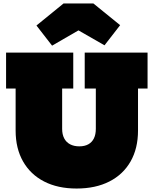

<svg xmlns="http://www.w3.org/2000/svg" viewBox="-20 -1075 885 1106"><path d="M468 -772H830V-565H775V-323Q775 -220 732.2 -145Q689.5 -70 610 -29.5Q530.5 11 421 11Q313 11 234.2 -29.5Q155.5 -70 112.8 -145Q70 -220 70 -323V-565H15V-772H402V-565H338V-333Q338 -300.5 349.8 -278Q361.5 -255.5 383.8 -243.8Q406 -232 437 -232Q467.5 -232 488.8 -243.8Q510 -255.5 521 -278Q532 -300.5 532 -333V-565H468ZM518 -1055 672 -930 582 -814 432 -900 280 -812 190 -928 346 -1055Z"/></svg>

Font: Hepta Slab ExtraLight Black
Style: Regular
Weight: 900
Version: Version 1.102